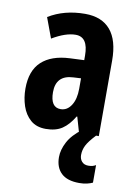

<svg xmlns="http://www.w3.org/2000/svg" viewBox="-88 -614 641 906"><g transform="rotate(10 232.0 -161.5)"><path d="M246 -557Q326 -557 367.5 -508Q409 -459 409 -362V0H314L293 -73H290Q265 -31 234.5 -10.5Q204 10 156 10Q111 10 83 -14.5Q55 -39 42 -78Q29 -117 29 -161Q29 -247 76 -290.5Q123 -334 211 -338L279 -341V-363Q279 -452 219 -452Q171 -452 107 -414L71 -511Q146 -557 246 -557ZM242 -252Q160 -248 160 -167Q160 -94 209 -94Q240 -94 259.5 -124Q279 -154 279 -204V-254ZM342 102Q342 121 353 133.5Q364 146 384 146Q397 146 405 143.5Q413 141 420 137V221Q410 226 393.5 230Q377 234 356 234Q298 234 269.5 206.5Q241 179 241 130Q241 95 261 57Q281 19 327 -15L396 0Q364 34 353 56Q342 78 342 102Z"/></g></svg>

Font: Noto Sans Myanmar ExtraCondensed
Style: Bold
Weight: 700
Width: 2
Designer: Monotype Design Team
Foundry: Monotype Imaging Inc.
Version: Version 2.107; ttfautohint (v1.8.4.7-5d5b)